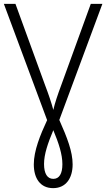

<svg xmlns="http://www.w3.org/2000/svg" viewBox="-21 -734 564 994"><path d="M254 240C320 240 355 189 355 117C355 51 327 -21 286 -113L509 -714H449L296 -293C278 -245 263 -200 255 -165C246 -200 230 -247 212 -294L59 -714H-1L223 -112C187 -35 154 47 154 117C154 190 188 240 254 240ZM255 192C224 192 207 165 207 115C207 64 227 7 255 -60C283 7 302 65 302 116C302 165 286 192 255 192Z"/></svg>

Font: Noto Sans SemiCondensed Light
Style: Regular
Weight: 300
Width: 4
Designer: Monotype Design Team
Foundry: Monotype Imaging Inc.
Version: Version 2.013